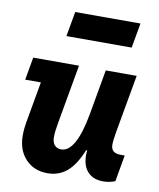

<svg xmlns="http://www.w3.org/2000/svg" viewBox="-88 -849 776 936"><g transform="rotate(10 300.0 -381.0)"><path d="M210.5 17Q143.5 17 102 -27.2Q60.5 -71.5 60.5 -143Q60.5 -161 62 -177Q63.5 -193 66.5 -210L114 -477.5L156 -413.5H25L45 -526H271.5L219 -230Q215 -207.5 213.2 -191.2Q211.5 -175 211.5 -162.5Q211.5 -137 223.2 -123Q235 -109 256.5 -109Q293 -109 320.2 -158Q347.5 -207 364.5 -302.5L404 -526H557L506.5 -242Q502.5 -218 500.5 -202.5Q498.5 -187 498.5 -175Q498.5 -133.5 546 -133.5H567L544 -2.5Q515.5 9 485 9Q435.5 9 408.2 -20.5Q381 -50 381 -103.5Q381 -118.5 383.8 -134.5Q386.5 -150.5 393 -173.5L417.5 -121L377.5 -126.5Q347.5 -52 307.2 -17.5Q267 17 210.5 17ZM186 -657.5 208 -780.5H531L509 -657.5Z"/></g></svg>

Font: Google Sans Code
Style: Italic
Weight: 400
Italic angle: -10°
Monospace: yes
Designer: Google Sans Code Authors
Foundry: Google LLC
Version: Version 6.000